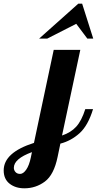

<svg xmlns="http://www.w3.org/2000/svg" viewBox="-222 -770 525 1040"><path d="M202 -750 -10 -561H34L191 -641L251 -561H283L223 -750ZM-170 225C-148.7 241.7 -122 250 -90 250C-48.7 250 -11.7 237.8 21 213.5C53.7 189.2 76.7 144.7 90 80L105 8C143.7 -2 178.3 -20.8 209 -48.5C239.7 -76.2 264 -119.7 282 -179H240C226.7 -137 210.3 -105.3 191 -84C171.7 -62.7 146 -46.7 114 -36L213 -500H69L-38 4C-147.3 38.7 -202 88.3 -202 153C-202 184.3 -191.3 208.3 -170 225ZM-80 149C-90.7 164.3 -101.7 172 -113 172C-123.7 172 -132 168.7 -138 162C-144 155.3 -147 147.7 -147 139C-147 106.3 -114.3 78 -49 54L-55 83C-61 111.7 -69.3 133.7 -80 149Z"/></svg>

Font: DonutKreme
Style: Regular
Weight: 400
Designer: Impallari Type
Foundry: Impallari Type
Version: Version 2.100